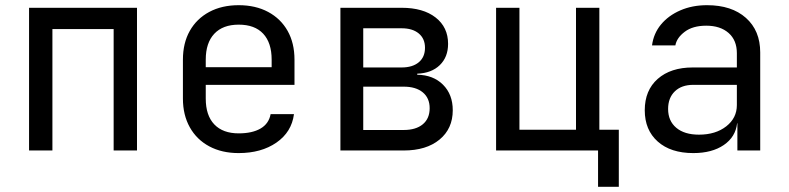

<svg xmlns="http://www.w3.org/2000/svg" viewBox="-20 -580 3040 740"><path d="M92 0V-550H508V0H418V-468H182V0Z M900 10Q835 10 786.5 -16Q738 -42 711.5 -89.5Q685 -137 685 -200V-350Q685 -414 711.5 -461Q738 -508 786.5 -534Q835 -560 900 -560Q965 -560 1013.5 -534Q1062 -508 1088.5 -461Q1115 -414 1115 -350V-253H773V-200Q773 -135 806 -100.5Q839 -66 900 -66Q952 -66 984 -84.5Q1016 -103 1023 -140H1113Q1104 -71 1045.5 -30.5Q987 10 900 10ZM773 -321H1027V-350Q1027 -415 994.5 -450Q962 -485 900 -485Q839 -485 806 -450Q773 -415 773 -350Z M1292 0V-550H1528Q1611 -550 1659 -512.5Q1707 -475 1707 -411Q1707 -360 1675 -329Q1643 -298 1588 -296V-292Q1650 -291 1687.5 -253.5Q1725 -216 1725 -155Q1725 -84 1674 -42Q1623 0 1536 0ZM1380 -320H1528Q1570 -320 1594 -340Q1618 -360 1618 -396Q1618 -431 1594 -451Q1570 -471 1528 -471H1380ZM1380 -79H1536Q1583 -79 1609.5 -101Q1636 -123 1636 -163Q1636 -202 1609.5 -224Q1583 -246 1536 -246H1380Z M2285 140V0H1892V-550H1982V-80H2200V-550H2290V-80H2365V140Z M2652 10Q2565 10 2515 -34.5Q2465 -79 2465 -155Q2465 -232 2515 -276Q2565 -320 2650 -320H2820V-375Q2820 -425 2788 -453Q2756 -481 2702 -481Q2650 -481 2619 -457.5Q2588 -434 2583 -405H2493Q2499 -451 2527.5 -485.5Q2556 -520 2602 -540Q2648 -560 2705 -560Q2800 -560 2855 -511Q2910 -462 2910 -378V0H2822V-105H2821Q2815 -52 2769.5 -21Q2724 10 2652 10ZM2674 -61Q2738 -61 2779 -93Q2820 -125 2820 -175V-253H2652Q2607 -253 2581 -228Q2555 -203 2555 -160Q2555 -114 2586.5 -87.5Q2618 -61 2674 -61Z"/></svg>

Font: NKDuy Mono
Style: Regular
Weight: 400
Monospace: yes
Designer: NKDuy
Foundry: NKDuy
Version: Version 2.251; ttfautohint (v1.8.4.7-5d5b)